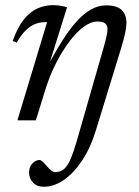

<svg xmlns="http://www.w3.org/2000/svg" viewBox="-20 -470 544 750"><path d="M151 259.5Q124.5 259.5 109 243.2Q93.5 227 93.5 203.5Q93.5 182.5 106.2 168.8Q119 155 134.5 155Q139 155 146.2 161.2Q153.5 167.5 164 180Q174 192 181.8 197.2Q189.5 202.5 195 202.5Q207 202.5 217.5 198.2Q228 194 238 182Q248 170 258 145.8Q268 121.5 279.5 82L387 -292Q390.5 -305.5 393.5 -317Q396.5 -328.5 398.2 -338.8Q400 -349 400 -357Q400 -370 391.2 -378Q382.5 -386 360.5 -386Q335 -386 306.2 -364.8Q277.5 -343.5 249.8 -306.2Q222 -269 197.5 -220.5Q173 -172 156.5 -117.5L120 0H48L164 -383.5Q162 -383.5 160.5 -383.5Q159 -383.5 157 -383.5Q136.5 -383.5 118 -376.5Q99.5 -369.5 81.5 -352.2Q63.5 -335 45 -303.5L29.5 -310Q49 -364.5 73.8 -394.8Q98.5 -425 127.5 -437.5Q156.5 -450 187.5 -450Q197 -450 206 -449Q215 -448 224 -446.2Q233 -444.5 242 -441.5L176 -231H176.5Q201.5 -277 227 -316.8Q252.5 -356.5 279.2 -386.2Q306 -416 334.8 -432.5Q363.5 -449 394.5 -449Q438 -449 456 -430.2Q474 -411.5 474 -381Q474 -364.5 468.8 -340.2Q463.5 -316 453.5 -283L355.5 36Q334 107.5 300.5 157.5Q267 207.5 228.5 233.5Q190 259.5 151 259.5Z"/></svg>

Font: Newsreader 16pt 16pt
Style: Italic
Weight: 400
Italic angle: -17°
Version: Version 1.003